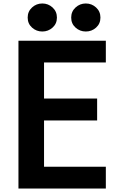

<svg xmlns="http://www.w3.org/2000/svg" viewBox="-20 -1031 678 1103"><path d="M86 -797H588V-672H233V-465H538V-339H233V-73H588V52H86ZM223 -850Q189 -850 164 -872.5Q139 -895 139 -930Q139 -965 164 -988Q189 -1011 223 -1011Q257 -1011 282 -988Q307 -965 307 -930Q307 -895 282 -872.5Q257 -850 223 -850ZM473 -850Q439 -850 414 -872.5Q389 -895 389 -930Q389 -965 414 -988Q439 -1011 473 -1011Q507 -1011 532 -988Q557 -965 557 -930Q557 -895 532 -872.5Q507 -850 473 -850Z"/></svg>

Font: LINE Seed JP_TTF Bold
Style: Regular
Weight: 700
Designer: LINE & Fontrix & Fontworks
Version: Version 1.009